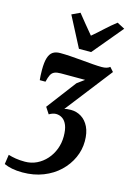

<svg xmlns="http://www.w3.org/2000/svg" viewBox="-186 -930 840 1247"><g transform="rotate(15 234.0 -306.0)"><path d="M96.5 244Q57.5 244 26.2 237.8Q-5 231.5 -27.5 221L-18 156.5Q4.5 163.5 31.8 168Q59 172.5 94 172.5Q136.5 172.5 173.2 154.8Q210 137 237.8 105.8Q265.5 74.5 280.8 34.2Q296 -6 296 -51Q296 -96.5 284.8 -124.8Q273.5 -153 254 -166.2Q234.5 -179.5 210.5 -179.5Q199.5 -179.5 187.8 -175.5Q176 -171.5 164.5 -164.5L136 -208L286 -406L335 -442Q315 -442 294.5 -442Q274 -442 253.5 -442Q233 -442 212.5 -442Q192 -442 172 -442Q145.5 -442 129.8 -435.2Q114 -428.5 105.2 -411.5Q96.5 -394.5 89.5 -364H51Q49.5 -375.5 48.5 -393.5Q47.5 -411.5 47.5 -432.5Q47.5 -484 56.8 -513.5Q66 -543 85 -555.8Q104 -568.5 134 -568.5Q164.5 -568.5 203.2 -566Q242 -563.5 282.2 -559.8Q322.5 -556 358 -553.2Q393.5 -550.5 417 -550.5Q435 -550.5 448.5 -554.2Q462 -558 471.5 -566L496.5 -538L253.5 -225Q260 -227 270.5 -228.5Q281 -230 296.5 -230Q335.5 -230 367.2 -210.2Q399 -190.5 417.8 -152Q436.5 -113.5 436.5 -56.5Q436.5 1.5 412.2 55.2Q388 109 343.2 151.8Q298.5 194.5 235.8 219.2Q173 244 96.5 244ZM244 -626.5 138.5 -829.5 193.5 -855.5Q218.5 -825 244.2 -792.8Q270 -760.5 297 -729Q334.5 -760.5 369 -792.8Q403.5 -825 443 -855.5L494.5 -828.5L326 -626.5Z"/></g></svg>

Font: Merriweather 20pt ExtraBold
Style: Italic
Weight: 800
Italic angle: -7.8°
Version: Version 2.101